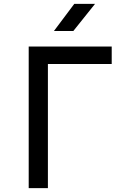

<svg xmlns="http://www.w3.org/2000/svg" viewBox="-20 -970 640 990"><path d="M258 -810H358L470 -950H363ZM128 0H227V-640H556V-730H128Z"/></svg>

Font: JetBrains Mono Medium
Style: Regular
Weight: 436
Monospace: yes
Designer: Philipp Nurullin, Konstantin Bulenkov
Foundry: JetBrains
Version: Version 2.305